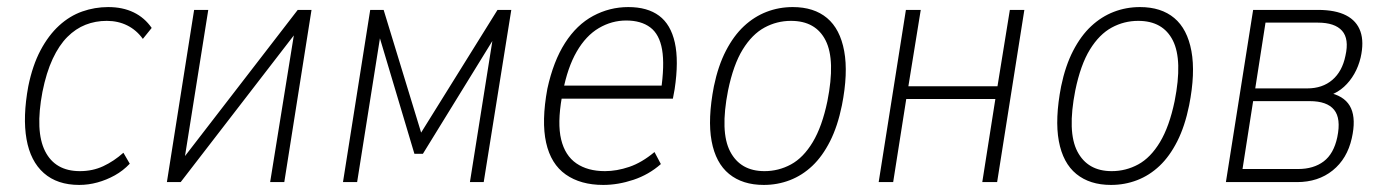

<svg xmlns="http://www.w3.org/2000/svg" viewBox="-20 -515 3916 543"><path d="M204 8Q142 8 104 -25.5Q66 -59 55 -121.5Q44 -184 60 -271Q72 -330 94.5 -372.5Q117 -415 147 -442.5Q177 -470 212.5 -482.5Q248 -495 286 -495Q327 -495 358 -480Q389 -465 409 -436L384 -405Q366 -430 340 -443Q314 -456 282 -456Q250 -456 222 -445Q194 -434 170.5 -410.5Q147 -387 129 -348.5Q111 -310 100 -255Q79 -144 107.5 -87.5Q136 -31 206 -31Q242 -31 272 -45Q302 -59 329 -83L347 -52Q328 -32 304.5 -19Q281 -6 255.5 1Q230 8 204 8Z M452 0 529 -487H569L498 -41H478L822 -487H861L784 0H744L816 -446H835L491 0Z M950 0 1027 -487H1065L1171 -140L1387 -487H1426L1348 0H1309L1378 -434H1394L1176 -80H1152L1046 -435H1059L990 0Z M1686 8Q1622 8 1580 -21.5Q1538 -51 1524.5 -111.5Q1511 -172 1528 -264Q1545 -342 1578 -393.5Q1611 -445 1657.5 -470Q1704 -495 1757 -495Q1811 -495 1844 -470.5Q1877 -446 1888.5 -394.5Q1900 -343 1888 -263L1883 -236H1554L1560 -273H1867L1849 -257Q1860 -331 1852.5 -374.5Q1845 -418 1819 -437.5Q1793 -457 1751 -457Q1710 -457 1673.5 -435.5Q1637 -414 1611 -369Q1585 -324 1572 -256L1569 -240Q1556 -166 1567 -120.5Q1578 -75 1610 -53Q1642 -31 1691 -31Q1724 -31 1759.5 -43Q1795 -55 1831 -85L1849 -51Q1815 -21 1771.5 -6.5Q1728 8 1686 8Z M2140 8Q2080 8 2042 -23Q2004 -54 1992.5 -116Q1981 -178 1999 -271Q2011 -329 2033 -371.5Q2055 -414 2084 -441Q2113 -468 2148 -481.5Q2183 -495 2222 -495Q2282 -495 2319 -464Q2356 -433 2367.5 -370.5Q2379 -308 2361 -217Q2349 -158 2327.5 -115.5Q2306 -73 2277.5 -46Q2249 -19 2214 -5.5Q2179 8 2140 8ZM2142 -31Q2182 -31 2217 -50Q2252 -69 2278.5 -113Q2305 -157 2320 -229Q2343 -345 2315 -400.5Q2287 -456 2217 -456Q2177 -456 2142 -437Q2107 -418 2080.5 -375Q2054 -332 2039 -259Q2016 -142 2045 -86.5Q2074 -31 2142 -31Z M2465 0 2542 -487H2584L2549 -271H2801L2836 -487H2877L2800 0H2758L2795 -235H2543L2506 0Z M3122 8Q3062 8 3024 -23Q2986 -54 2974.5 -116Q2963 -178 2981 -271Q2993 -329 3015 -371.5Q3037 -414 3066 -441Q3095 -468 3130 -481.5Q3165 -495 3204 -495Q3264 -495 3301 -464Q3338 -433 3349.5 -370.5Q3361 -308 3343 -217Q3331 -158 3309.5 -115.5Q3288 -73 3259.5 -46Q3231 -19 3196 -5.5Q3161 8 3122 8ZM3124 -31Q3164 -31 3199 -50Q3234 -69 3260.5 -113Q3287 -157 3302 -229Q3325 -345 3297 -400.5Q3269 -456 3199 -456Q3159 -456 3124 -437Q3089 -418 3062.5 -375Q3036 -332 3021 -259Q2998 -142 3027 -86.5Q3056 -31 3124 -31Z M3447 0 3524 -487H3707Q3757 -487 3787 -471.5Q3817 -456 3827.5 -426Q3838 -396 3828 -352Q3822 -327 3810 -306Q3798 -285 3781 -269.5Q3764 -254 3742 -246L3746 -251Q3787 -240 3801 -208.5Q3815 -177 3803 -124Q3790 -66 3749 -33Q3708 0 3648 0ZM3494 -37H3651Q3695 -37 3723.5 -58.5Q3752 -80 3762 -127Q3773 -180 3753 -204.5Q3733 -229 3684 -229H3524ZM3530 -265H3677Q3720 -265 3748 -289Q3776 -313 3785 -357Q3796 -405 3775.5 -428Q3755 -451 3707 -451H3559Z"/></svg>

Font: Nunito Sans 10pt Condensed ExtraLight
Style: Italic
Weight: 250
Width: 3
Italic angle: -9°
Designer: Vernon Adams
Foundry: Vernon Adams
Version: Version 3.101;gftools[0.9.27]